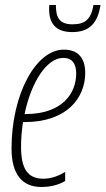

<svg xmlns="http://www.w3.org/2000/svg" viewBox="-20 -736 421 766"><path d="M268 -608C338 -608 370 -645 381 -716H353C343 -659 320 -639 269 -639C216 -639 203 -667 203 -716H177C176 -711 176 -706 176 -698C176 -648 198 -608 268 -608ZM145 10C185 10 217 0 240 -14V-50C213 -34 185 -23 153 -23C91 -23 64 -62 64 -150C64 -187 67 -219 72 -249H79C247 -249 320 -346 320 -445C320 -510 286 -538 235 -538C122 -538 26 -358 26 -144C26 -40 69 10 145 10ZM82 -281H78C104 -407 166 -505 232 -505C268 -505 284 -482 284 -443C284 -363 228 -281 82 -281Z"/></svg>

Font: Noto Sans ExtraCondensed ExtraLight
Style: Italic
Weight: 200
Width: 2
Italic angle: -12°
Designer: Monotype Design Team
Foundry: Monotype Imaging Inc.
Version: Version 2.013